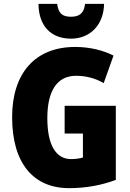

<svg xmlns="http://www.w3.org/2000/svg" viewBox="-20 -968 677 998"><path d="M521 -948H422C417 -897 390 -881 349 -881C304 -881 284 -898 277 -948H180C181 -831 247 -767 349 -767C448 -767 519 -838 521 -948ZM316 -418V-274H411V-149C394 -144 370 -141 350 -141C270 -141 226 -215 226 -354C226 -490 273 -574 375 -574C428 -574 476 -561 519 -536L570 -679C520 -705 449 -724 371 -724C162 -724 43 -587 43 -359C43 -119 154 10 339 10C426 10 508 -5 582 -33V-418Z"/></svg>

Font: Noto Sans Thai Looped Condensed Black
Style: Regular
Weight: 900
Width: 3
Designer: Sasikarn Vongin, Ben Mitchell
Foundry: The Fontpad Ltd
Version: Version 1.001